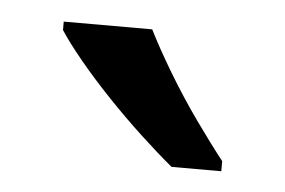

<svg xmlns="http://www.w3.org/2000/svg" viewBox="-28 -800 337 227"><g transform="rotate(5 140.5 -686.0)"><path d="M145 -766Q156 -744 172.5 -716.5Q189 -689 207.5 -663Q226 -637 241 -618V-606H182Q165 -620 144 -639.5Q123 -659 102.5 -680.5Q82 -702 65.5 -722Q49 -742 40 -756V-766Z"/></g></svg>

Font: Noto Sans Ol Chiki
Style: Regular
Weight: 400
Designer: Monotype Design Team, Lewis McGuffie
Foundry: Monotype Imaging Inc.
Version: Version 2.003